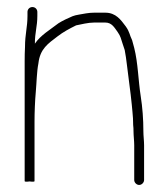

<svg xmlns="http://www.w3.org/2000/svg" viewBox="-20 -508 478 545"><path d="M58 -474V-463C58 -430.9 51 -411.1 51 -375C50.3 -361.7 50 -348 50 -334V6C50 8 54.7 8.3 64 7C73.3 8.3 78 8 78 6V-163C78 -189.3 79.4 -223.3 81.5 -246C84 -273 84.2 -303.8 89 -328C93.7 -370 116.8 -384.3 143 -404.5C159.8 -417.5 176.4 -426.2 196 -436C210 -438.8 230.4 -444 247 -444H279C297.5 -444 304.8 -429.6 314 -417C322.8 -404.5 323.4 -397.7 328 -384L334 -366C336.5 -352.4 338.6 -338.9 340 -326C344.2 -288.4 350.5 -248.4 354 -211.5L356 -190.5C357.3 -176.8 358 -167.4 358 -153C358.7 -147.7 359 -141.7 359 -135C359 -123.1 361 -107.5 361 -96V3C361 10.1 367.6 17 375 17C382.4 17 389 10.1 389 3V-96C389 -107.2 387 -122.9 387 -135C387 -169.5 384.4 -203.3 379.5 -234.5C372.3 -280.2 372 -328.2 361 -372L355 -394C347.3 -409.5 348.4 -417 337 -433C323.1 -451.5 309.1 -472 279 -472H247C239.7 -472 232 -471.3 224 -470C213.5 -467.7 195.1 -465.9 186 -462C173.8 -456.8 157.9 -449.6 146 -442C123.3 -424.3 95.2 -408.3 79 -384C79 -416.4 86 -432.6 86 -463V-474C86 -481.9 79.9 -488 72 -488C64.1 -488 58 -481.9 58 -474Z"/></svg>

Font: HoneyBee
Style: XLit
Weight: 200
Foundry: Cannot Into Space Fonts
Version: Version 0.89